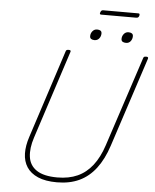

<svg xmlns="http://www.w3.org/2000/svg" viewBox="-79 -1410 1203 1493"><g transform="rotate(5 522.5 -663.0)"><path d="M422 19Q332 19 273.5 -6.5Q215 -32 186 -77Q157 -122 155.5 -182.5Q154 -243 178 -315L401 -1000Q403 -1008 407.5 -1011.5Q412 -1015 424 -1015Q434 -1015 438 -1011.5Q442 -1008 439 -1000L215 -312Q187 -227 196 -160Q205 -93 260.5 -56Q316 -19 422 -19Q512 -19 579.5 -49.5Q647 -80 696 -143Q745 -206 776 -301L1006 -1000Q1008 -1008 1012.5 -1011.5Q1017 -1015 1029 -1015Q1049 -1015 1044 -1000L815 -301Q780 -194 725.5 -122.5Q671 -51 596 -16Q521 19 422 19ZM617 -1108Q601 -1108 591 -1114.5Q581 -1121 581 -1136Q581 -1158 595 -1175Q609 -1192 631 -1192Q648 -1192 657.5 -1185.5Q667 -1179 667 -1164Q667 -1142 653.5 -1125Q640 -1108 617 -1108ZM863 -1108Q846 -1108 836 -1114.5Q826 -1121 826 -1136Q826 -1158 840 -1175Q854 -1192 876 -1192Q892 -1192 902 -1185.5Q912 -1179 912 -1164Q912 -1142 899 -1125Q886 -1108 863 -1108ZM652 -1310Q644 -1310 642 -1314Q640 -1318 643 -1326Q646 -1336 651 -1340.5Q656 -1345 664 -1345H939Q947 -1345 948.5 -1340.5Q950 -1336 948 -1326Q945 -1318 940 -1314Q935 -1310 926 -1310Z"/></g></svg>

Font: Playwrite US Trad Thin
Style: Regular
Weight: 250
Designer: Veronika Burian, José Scaglione
Foundry: TypeTogether
Version: Version 1.003